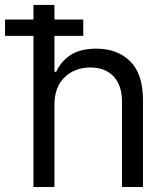

<svg xmlns="http://www.w3.org/2000/svg" viewBox="-57 -747 668 767"><path d="M160.5 -328.1V0H76.7V-603.7H-36.9V-669H76.7V-727.3H160.5V-669H275.6V-603.7H160.5V-460.2H167.6Q186.8 -502.5 225.3 -527.5Q263.8 -552.6 328.1 -552.6Q411.9 -552.6 463.1 -502.1Q514.2 -451.7 514.2 -346.6V0H430.4V-340.9Q430.4 -405.9 396.8 -441.6Q363.3 -477.3 304 -477.3Q241.8 -477.3 201.2 -438.4Q160.5 -399.5 160.5 -328.1Z"/></svg>

Font: Inter Alia
Style: Regular
Weight: 400
Designer: Rasmus Andersson (Latin, Greek, Cyrillic etc.) and Evan from Shavian.info (Shavian, old style figures)
Foundry: Shavian.info
Version: Version 0.001;git-37ab20767